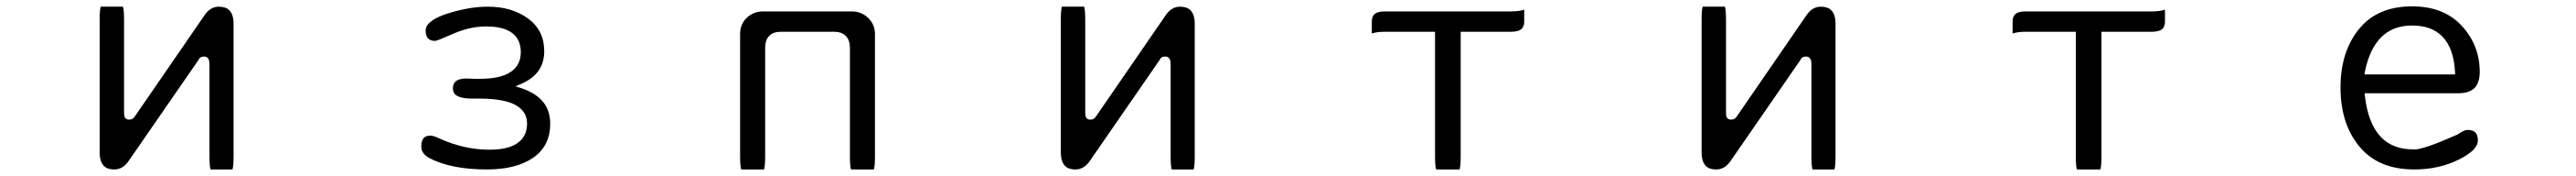

<svg xmlns="http://www.w3.org/2000/svg" viewBox="-20 -513 8040 548"><path d="M294.4 -492.2Q291 -482.4 291 -450.2V-39.1Q291 -1.5 312.5 9.8Q322.3 14.6 336.9 14.6Q364.3 14.6 382.8 -13.7L597.7 -323.7Q601.1 -329.6 602.5 -331.5Q605 -333.5 606.9 -335Q610.4 -336.9 617.2 -336.9Q624 -336.9 628.4 -332.5L629.9 -330.6Q633.8 -325.2 633.8 -312.5V-27.3Q633.8 4.9 637.2 14.6H705.6Q709 4.9 709 -27.3V-438.5Q709 -467.8 695.8 -481Q684.6 -492.2 663.1 -492.2Q635.7 -492.2 617.2 -463.9L402.8 -153.3Q397.5 -145 393.6 -143.1Q389.6 -140.6 382.8 -140.6Q370.1 -140.6 367.7 -153.3Q367.2 -157.7 367.2 -164.1V-450.2Q367.2 -482.4 363.8 -492.2Z M1453.1 -206.1H1475.6Q1520.5 -206.1 1551.8 -199.2Q1588.4 -191.4 1607.4 -172.4Q1625 -154.8 1625 -128.4Q1625 -95.2 1605 -75.7Q1576.7 -46.9 1507.8 -46.9Q1429.2 -46.9 1352.5 -81.5Q1333 -90.8 1323.2 -90.8Q1310.1 -90.8 1303.2 -84Q1294.9 -75.7 1294.9 -56.6Q1294.9 -34.2 1320.8 -20.5Q1388.2 14.6 1500 14.6Q1591.8 14.6 1645 -22.5Q1697.3 -59.1 1697.3 -127.9Q1697.3 -174.3 1668 -203.6Q1645.5 -225.6 1606.4 -238.8L1588.9 -244.1L1612.3 -254.4Q1657.2 -275.4 1671.4 -312.5Q1678.7 -331.1 1678.7 -353.5Q1678.7 -418.5 1628.2 -455.3Q1577.6 -492.2 1502.9 -492.2Q1442.4 -492.2 1373.5 -469.7Q1308.6 -448.2 1308.6 -418Q1308.6 -396 1321.8 -389.2Q1328.1 -385.7 1338.9 -385.7Q1350.1 -388.2 1394 -407.7Q1446.8 -430.7 1497.1 -430.7Q1582 -430.7 1600.6 -380.4Q1605.5 -367.2 1605.5 -350.6Q1605.5 -318.4 1585.4 -298.3Q1554.7 -267.6 1478.5 -267.6H1460L1436.5 -268.6Q1411.1 -268.6 1400.9 -258.3Q1393.6 -251 1393.6 -237.3Q1393.6 -226.1 1400.4 -219.2Q1414.1 -206.1 1453.1 -206.1Z M2364.7 14.6Q2368.2 4.9 2368.2 -27.3V-365.2Q2368.7 -389.2 2380.9 -401.4Q2393.1 -413.6 2415 -414.1H2585Q2607.4 -413.6 2619.9 -401.1Q2632.3 -388.7 2632.8 -365.2V-27.3Q2632.8 4.9 2636.2 14.6H2707.5Q2710.9 4.9 2710.9 -27.3V-407.2Q2710.9 -436.5 2689.9 -457Q2668.9 -477.5 2637.7 -477.5H2362.3Q2331.1 -477.5 2309.6 -456.5Q2290 -436.5 2290 -407.2V-27.3Q2290 4.9 2293.5 14.6Z M3294.4 -492.2Q3291 -482.4 3291 -450.2V-39.1Q3291 -1.5 3312.5 9.8Q3322.3 14.6 3336.9 14.6Q3364.3 14.6 3382.8 -13.7L3597.7 -323.7Q3601.1 -329.6 3602.5 -331.5Q3605 -333.5 3606.9 -335Q3610.4 -336.9 3617.2 -336.9Q3624 -336.9 3628.4 -332.5L3629.9 -330.6Q3633.8 -325.2 3633.8 -312.5V-27.3Q3633.8 4.9 3637.2 14.6H3705.6Q3709 4.9 3709 -27.3V-438.5Q3709 -467.8 3695.8 -481Q3684.6 -492.2 3663.1 -492.2Q3635.7 -492.2 3617.2 -463.9L3402.8 -153.3Q3397.5 -145 3393.6 -143.1Q3389.6 -140.6 3382.8 -140.6Q3370.1 -140.6 3367.7 -153.3Q3367.2 -157.7 3367.2 -164.1V-450.2Q3367.2 -482.4 3363.8 -492.2Z M4535.6 14.6Q4539.1 4.4 4539.1 -28.3V-414.1H4696.3Q4719.7 -414.1 4730 -423.8Q4737.3 -431.6 4737.3 -445.8V-482.9Q4721.7 -477.5 4696.3 -477.5H4301.8Q4278.8 -477.5 4269 -467.8Q4261.7 -460.4 4261.7 -445.8V-408.7Q4277.3 -414.1 4301.8 -414.1H4459V-28.3Q4459 4.9 4462.4 14.6Z M5294.4 -492.2Q5291 -482.4 5291 -450.2V-39.1Q5291 -1.5 5312.5 9.8Q5322.3 14.6 5336.9 14.6Q5364.3 14.6 5382.8 -13.7L5597.7 -323.7Q5601.1 -329.6 5602.5 -331.5Q5605 -333.5 5606.9 -335Q5610.4 -336.9 5617.2 -336.9Q5624 -336.9 5628.4 -332.5L5629.9 -330.6Q5633.8 -325.2 5633.8 -312.5V-27.3Q5633.8 4.9 5637.2 14.6H5705.6Q5709 4.9 5709 -27.3V-438.5Q5709 -467.8 5695.8 -481Q5684.6 -492.2 5663.1 -492.2Q5635.7 -492.2 5617.2 -463.9L5402.8 -153.3Q5397.5 -145 5393.6 -143.1Q5389.6 -140.6 5382.8 -140.6Q5370.1 -140.6 5367.7 -153.3Q5367.2 -157.7 5367.2 -164.1V-450.2Q5367.2 -482.4 5363.8 -492.2Z M6535.6 14.6Q6539.1 4.4 6539.1 -28.3V-414.1H6696.3Q6719.7 -414.1 6730 -423.8Q6737.3 -431.6 6737.3 -445.8V-482.9Q6721.7 -477.5 6696.3 -477.5H6301.8Q6278.8 -477.5 6269 -467.8Q6261.7 -460.4 6261.7 -445.8V-408.7Q6277.3 -414.1 6301.8 -414.1H6459V-28.3Q6459 4.9 6462.4 14.6Z M7361.3 -289.6Q7375.5 -360.4 7412.1 -397Q7448.7 -433.6 7508.8 -433.6Q7568.8 -433.6 7602.5 -399.9Q7638.7 -363.3 7642.6 -288.6L7643.1 -281.2H7359.9ZM7360.4 -222.7H7653.3Q7687 -222.7 7703.4 -239Q7719.7 -255.4 7719.7 -289.1Q7719.7 -372.1 7663.6 -432.6Q7607.4 -493.2 7508.8 -493.2Q7399.9 -493.2 7342.5 -422.1Q7285.2 -351.1 7285.2 -241.2Q7285.2 -120.1 7351.6 -48.3Q7409.7 14.6 7515.6 14.6Q7592.3 14.6 7654.3 -16.1Q7713.9 -45.4 7713.9 -76.2Q7713.9 -92.8 7706.1 -100.6Q7698.2 -108.4 7681.6 -108.4Q7670.9 -108.4 7650.4 -94.2Q7544.9 -47.4 7514.6 -47.4Q7512.7 -47.4 7510.7 -47.9Q7449.7 -47.9 7412.6 -85Q7371.1 -127 7361.3 -214.8Z"/></svg>

Font: YuPearl-Light
Style: Light
Weight: 300
Designer: Max Yao
Foundry: Max-Everyday
Version: Version 1.011; ttfautohint (v1.8.3)